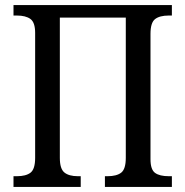

<svg xmlns="http://www.w3.org/2000/svg" viewBox="-20 -734 728 754"><path d="M33 -42H46Q82 -42 100 -56Q118 -70 118 -114V-605Q118 -646 99.5 -659.5Q81 -673 46 -673H33V-714H655V-673H643Q607 -673 589 -659Q571 -645 571 -601V-109Q571 -68 589 -55Q607 -42 643 -42H655V0H392V-42H402Q438 -42 456 -56Q474 -70 474 -114V-665H215V-114Q215 -71 233 -56.5Q251 -42 286 -42H297V0H33Z"/></svg>

Font: Noto Serif Narrow
Style: Regular
Weight: 400
Width: 4
Designer: Monotype Design Team
Foundry: Monotype Imaging Inc.
Version: Version 1.001